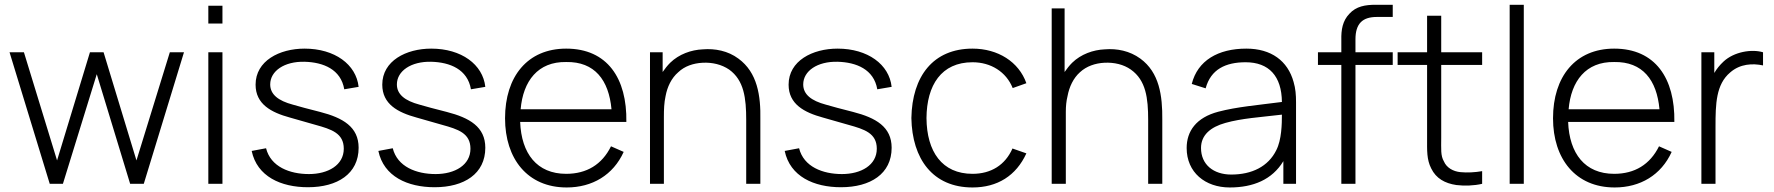

<svg xmlns="http://www.w3.org/2000/svg" viewBox="-20 -786 7585 821"><path d="M706.2 -562.5 563.5 -100 422.9 -562.5H364.6L224 -100L82.3 -562.5H20.8L192.7 0H249L393.8 -468.8L536.5 0H594.8L766.7 -562.5Z M870.8 -761.5V-685.4H931.2V-761.5ZM870.8 -562.5H931.2V0H870.8Z M1513.5 -414.6C1503.1 -510.4 1411.5 -578.1 1282.3 -578.1C1175 -578.1 1072.9 -526 1072.9 -424C1072.9 -340.6 1139.6 -305.2 1219.8 -283.3L1329.2 -252.1C1396.9 -233.3 1450 -216.7 1450 -150C1450 -80.2 1383.3 -41.7 1301 -41.7C1218.8 -41.7 1137.5 -72.9 1117.7 -152.1L1056.2 -140.6C1079.2 -31.3 1181.2 14.6 1296.9 14.6C1422.9 14.6 1513.5 -42.7 1513.5 -154.2C1513.5 -243.8 1445.8 -282.3 1349 -307.3C1296.9 -320.8 1259.4 -330.2 1232.3 -338.5C1169.8 -355.2 1135.4 -382.3 1135.4 -425C1135.4 -482.3 1195.8 -524 1282.3 -521.9C1362.5 -519.8 1437.5 -489.6 1452.1 -404.2Z M2055.2 -414.6C2044.8 -510.4 1953.1 -578.1 1824 -578.1C1716.7 -578.1 1614.6 -526 1614.6 -424C1614.6 -340.6 1681.2 -305.2 1761.5 -283.3L1870.8 -252.1C1938.5 -233.3 1991.7 -216.7 1991.7 -150C1991.7 -80.2 1925 -41.7 1842.7 -41.7C1760.4 -41.7 1679.2 -72.9 1659.4 -152.1L1597.9 -140.6C1620.8 -31.3 1722.9 14.6 1838.5 14.6C1964.6 14.6 2055.2 -42.7 2055.2 -154.2C2055.2 -243.8 1987.5 -282.3 1890.6 -307.3C1838.5 -320.8 1801 -330.2 1774 -338.5C1711.5 -355.2 1677.1 -382.3 1677.1 -425C1677.1 -482.3 1737.5 -524 1824 -521.9C1904.2 -519.8 1979.2 -489.6 1993.8 -404.2Z M2204.2 -264.6H2658.3C2661.5 -451 2577.1 -578.1 2401 -578.1C2235.4 -578.1 2139.6 -458.3 2139.6 -280.2C2139.6 -107.3 2235.4 15.6 2403.1 15.6C2512.5 15.6 2602.1 -37.5 2646.9 -136.5L2592.7 -160.4C2554.2 -82.3 2488.5 -42.7 2401 -42.7C2276 -42.7 2209.4 -129.2 2204.2 -264.6ZM2401 -520.8C2522.9 -522.9 2583.3 -443.8 2594.8 -318.8H2206.3C2216.7 -439.6 2280.2 -522.9 2401 -520.8Z M3137.5 -535.4C3092.7 -568.8 3037.5 -579.2 2985.4 -575C2935.4 -572.9 2883.3 -554.2 2845.8 -517.7C2833.3 -505.2 2822.9 -491.7 2813.5 -478.1V-562.5H2759.4V0H2818.8V-286.5C2818.8 -317.7 2819.8 -346.9 2826 -375C2833.3 -414.6 2851 -452.1 2880.2 -477.1C2907.3 -503.1 2944.8 -515.6 2984.4 -517.7C3026 -519.8 3065.6 -510.4 3097.9 -488.5C3161.5 -442.7 3170.8 -366.7 3170.8 -272.9V0H3231.3V-274C3233.3 -377.1 3218.8 -476 3137.5 -535.4Z M3792.7 -414.6C3782.3 -510.4 3690.6 -578.1 3561.5 -578.1C3454.2 -578.1 3352.1 -526 3352.1 -424C3352.1 -340.6 3418.8 -305.2 3499 -283.3L3608.3 -252.1C3676 -233.3 3729.2 -216.7 3729.2 -150C3729.2 -80.2 3662.5 -41.7 3580.2 -41.7C3497.9 -41.7 3416.7 -72.9 3396.9 -152.1L3335.4 -140.6C3358.3 -31.3 3460.4 14.6 3576 14.6C3702.1 14.6 3792.7 -42.7 3792.7 -154.2C3792.7 -243.8 3725 -282.3 3628.1 -307.3C3576 -320.8 3538.5 -330.2 3511.5 -338.5C3449 -355.2 3414.6 -382.3 3414.6 -425C3414.6 -482.3 3475 -524 3561.5 -521.9C3641.7 -519.8 3716.7 -489.6 3731.3 -404.2Z M4368.8 -430.2C4336.5 -521.9 4246.9 -578.1 4138.5 -578.1C3970.8 -578.1 3880.2 -460.4 3877.1 -281.2C3880.2 -106.3 3968.8 15.6 4138.5 15.6C4244.8 15.6 4325 -34.4 4368.8 -130.2L4309.4 -151C4278.1 -80.2 4217.7 -42.7 4138.5 -42.7C4008.3 -42.7 3942.7 -137.5 3941.7 -281.2C3942.7 -421.9 4005.2 -519.8 4138.5 -519.8C4216.7 -519.8 4282.3 -479.2 4310.4 -409.4Z M4856.2 -535.4C4810.4 -568.8 4756.2 -579.2 4704.2 -575C4654.2 -572.9 4602.1 -554.2 4564.6 -517.7C4552.1 -505.2 4541.7 -491.7 4532.3 -478.1V-750H4477.1V0H4537.5V-308.3C4537.5 -331.2 4539.6 -354.2 4544.8 -375C4552.1 -414.6 4569.8 -452.1 4597.9 -477.1C4626 -503.1 4663.5 -515.6 4702.1 -517.7C4744.8 -519.8 4784.4 -510.4 4815.6 -488.5C4880.2 -442.7 4889.6 -366.7 4889.6 -272.9V0H4950V-274C4951 -377.1 4937.5 -476 4856.2 -535.4Z M5521.9 0V-349C5521.9 -380.2 5519.8 -407.3 5511.5 -435.4C5486.5 -526 5415.6 -578.1 5309.4 -578.1C5188.5 -578.1 5101 -527.1 5076 -427.1L5135.4 -408.3C5157.3 -489.6 5220.8 -519.8 5306.2 -519.8C5406.2 -519.8 5460.4 -460.4 5461.5 -350C5358.3 -336.5 5268.8 -329.2 5189.6 -308.3C5094.8 -283.3 5054.2 -225 5054.2 -153.1C5054.2 -49 5133.3 15.6 5238.5 15.6C5338.5 15.6 5419.8 -17.7 5467.7 -96.9V0ZM5437.5 -143.8C5403.1 -74 5333.3 -39.6 5244.8 -39.6C5168.8 -39.6 5115.6 -82.3 5115.6 -153.1C5115.6 -208.3 5156.2 -242.7 5219.8 -260.4C5290.6 -280.2 5365.6 -284.4 5461.5 -295.8C5461.5 -256.2 5460.4 -188.5 5437.5 -143.8Z M5867.7 -713.5H5935.4V-765.6H5862.5C5818.8 -765.6 5779.2 -759.4 5750 -727.1C5720.8 -696.9 5714.6 -658.3 5715.6 -615.6V-562.5H5615.6V-508.3H5715.6V0H5776V-508.3H5935.4V-562.5H5776V-617.7C5776 -685.4 5806.2 -713.5 5867.7 -713.5Z M6142.7 -508.3H6317.7V-562.5H6142.7V-718.8H6082.3V-562.5H5956.3V-508.3H6082.3V-194.8C6082.3 -142.7 6080.2 -104.2 6100 -65.6C6120.8 -22.9 6158.3 -2.1 6207.3 5.2C6241.7 9.4 6282.3 8.3 6317.7 0V-54.2C6288.5 -49 6254.2 -46.9 6224 -50C6193.8 -53.1 6165.6 -68.8 6154.2 -95.8C6139.6 -120.8 6142.7 -149 6142.7 -196.9Z M6435.4 0V-765.6H6495.8V0Z M6685.4 -264.6H7139.6C7142.7 -451 7058.3 -578.1 6882.3 -578.1C6716.7 -578.1 6620.8 -458.3 6620.8 -280.2C6620.8 -107.3 6716.7 15.6 6884.4 15.6C6993.8 15.6 7083.3 -37.5 7128.1 -136.5L7074 -160.4C7035.4 -82.3 6969.8 -42.7 6882.3 -42.7C6757.3 -42.7 6690.6 -129.2 6685.4 -264.6ZM6882.3 -520.8C7004.2 -522.9 7064.6 -443.8 7076 -318.8H6687.5C6697.9 -439.6 6761.5 -522.9 6882.3 -520.8Z M7350 -522.9C7333.3 -507.3 7320.8 -491.7 7310.4 -474V-562.5H7255.2V0H7315.6V-244.8C7315.6 -341.7 7317.7 -425 7378.1 -476C7420.8 -513.5 7474 -515.6 7518.8 -506.3V-562.5C7469.8 -577.1 7394.8 -564.6 7350 -522.9Z"/></svg>

Font: Manrope3 Light
Style: Regular
Weight: 300
Designer: Mikhail Sharanda
Foundry: Mikhail Sharanda
Version: Version 3.000;PS 003.000;hotconv 1.0.88;makeotf.lib2.5.64775